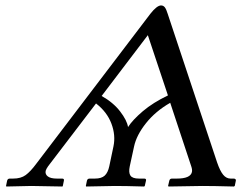

<svg xmlns="http://www.w3.org/2000/svg" viewBox="-20 -678 881 700"><path d="M592.3 -330.1 519 -549.8 350.6 -328.1Q393.1 -304.2 418 -271.7Q442.9 -239.3 446.8 -214.8Q463.4 -240.7 500.7 -272.5Q538.1 -304.2 592.3 -330.1ZM453.1 -71.8Q448.2 -48.8 455.6 -37.8Q462.9 -26.9 486.8 -26.9H505.9Q514.2 -26.9 512.2 -19L507.8 0L505.4 2Q437.5 0 398.9 0L294.4 2L293 0L296.9 -19Q298.8 -26.9 306.6 -26.9H325.7Q350.1 -26.9 361.8 -37.8Q373.5 -48.8 378.4 -71.8L393.6 -144Q402.3 -184.6 386.2 -227.3Q370.1 -270 330.1 -300.8L155.3 -71.8Q148.4 -62 146.5 -55.2Q144 -42.5 154.5 -34.7Q165 -26.9 187.5 -26.9H206.5Q214.8 -26.9 212.9 -19L209 0L207.5 2Q117.7 0 94.2 0L3.4 2L2 0L5.9 -19Q7.8 -26.9 15.6 -26.9H27.8Q56.2 -26.9 73.7 -39.8Q91.3 -52.7 112.3 -81.1L528.3 -627.9Q551.8 -657.7 566.9 -658.2Q575.7 -658.2 581.1 -651.1Q586.4 -644 591.3 -627.9L771.5 -85.9Q782.2 -54.7 793.7 -40.8Q805.2 -26.9 820.8 -26.9H832.5Q835.9 -26.9 838.4 -24.7Q840.8 -22.5 839.8 -19L835.9 0L832.5 2Q756.8 0 717.8 0L594.7 2L592.8 0L597.2 -19Q599.1 -26.9 606.9 -26.9H624.5Q674.3 -26.9 679.7 -50.8Q681.6 -59.1 677.2 -71.8L600.6 -303.2Q546.9 -272.5 512.2 -228.8Q477.5 -185.1 468.8 -144Z"/></svg>

Font: Linux Biolinum
Style: Italic
Weight: 400
Italic angle: -12°
Designer: Philipp H. Poll
Foundry: Philipp H. Poll
Version: Version 1.1.3 ; ttfautohint (v0.9)